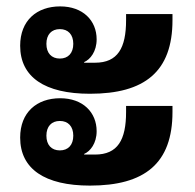

<svg xmlns="http://www.w3.org/2000/svg" viewBox="-20 -577 610 600"><path d="M261 -284C432 -284 519 -353 519 -514V-533H374V-514C374 -427 348 -381 277 -381H243V-383C262 -391 282 -416 282 -454C282 -513 239 -557 168 -557C95 -557 43 -513 43 -434C43 -336 120 -284 261 -284ZM261 3C432 3 519 -66 519 -227V-246H374V-227C374 -140 348 -94 277 -94H243V-96C262 -104 282 -129 282 -167C282 -226 239 -270 168 -270C95 -270 43 -226 43 -147C43 -49 120 3 261 3ZM167 -394C141 -394 125 -411 125 -440C125 -469 141 -486 167 -486C193 -486 209 -469 209 -440C209 -411 193 -394 167 -394ZM167 -107C141 -107 125 -124 125 -153C125 -182 141 -199 167 -199C193 -199 209 -182 209 -153C209 -124 193 -107 167 -107Z"/></svg>

Font: IBM Plex Sans Thai Looped
Style: Bold
Weight: 700
Designer: Mike Abbink, Paul van der Laan, Pieter van Rosmalen, Ben Mitchell, Mark Frömberg
Foundry: Bold Monday
Version: Version 1.1